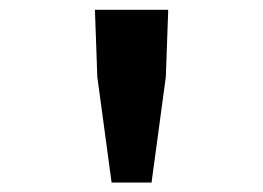

<svg xmlns="http://www.w3.org/2000/svg" viewBox="-20 -900 540 394"><path d="M174.8 -879.9H325.2L320.3 -742.2L291 -525.4H209L179.7 -742.2Z"/></svg>

Font: GenEi Gothic M Regular
Style: Bold
Weight: 700
Designer: o_tamon (Modified); [Source Han Sans]
Ryoko NISHIZUKA  (kana & ideographs); Paul D. Hunt (Latin, Greek & Cyrillic); Wenl
Version: Version 1.1a;Original Version 1.004